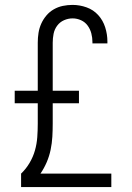

<svg xmlns="http://www.w3.org/2000/svg" viewBox="-20 -763 540 783"><path d="M66 0V-55Q86 -74 100.5 -98.5Q115 -123 122.5 -149.5Q130 -176 132 -203.5Q134 -231 134 -259V-342H40V-393H134V-589Q134 -609 137 -628.5Q140 -648 148 -666Q156 -684 169 -699.5Q182 -715 199.5 -725Q217 -735 236.5 -739Q256 -743 276 -743Q305 -743 333 -733Q361 -723 380.5 -701.5Q400 -680 409 -651.5Q418 -623 418 -594V-586H357V-591Q357 -609 352.5 -626.5Q348 -644 337.5 -658.5Q327 -673 310.5 -680.5Q294 -688 276 -688Q258 -688 241 -680.5Q224 -673 213 -658Q202 -643 198.5 -625Q195 -607 195 -589V-393H302V-342H195V-259Q195 -232 193.5 -205.5Q192 -179 186.5 -152.5Q181 -126 170.5 -101.5Q160 -77 145 -55H434V0Z"/></svg>

Font: Iosevka Fixed Light
Style: Regular
Weight: 300
Monospace: yes
Designer: Belleve Invis
Foundry: Belleve Invis
Version: Version 32.3.0